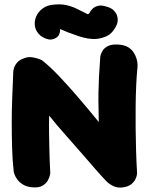

<svg xmlns="http://www.w3.org/2000/svg" viewBox="-20 -850 674 867"><path d="M128 -4Q101 -6 84 -16.5Q67 -27 57.5 -40.5Q48 -54 45 -64Q42 -74 42 -74Q36 -128 34.5 -185.5Q33 -243 33 -301Q33 -359 35.5 -416Q38 -473 40 -528Q40 -528 42.5 -540Q45 -552 56.5 -566.5Q68 -581 95 -589Q110 -594 127.5 -591Q145 -588 158 -583Q171 -578 172 -576Q206 -549 246.5 -506.5Q287 -464 332.5 -411Q378 -358 426 -299Q426 -330 425 -361.5Q424 -393 424.5 -428Q425 -463 427 -504Q429 -545 433 -596Q433 -596 435.5 -604.5Q438 -613 445 -623.5Q452 -634 467.5 -642Q483 -650 510 -649Q539 -648 556.5 -638Q574 -628 583.5 -613Q593 -598 597 -583.5Q601 -569 601 -559Q601 -549 601 -549Q597 -509 595 -463.5Q593 -418 592.5 -369Q592 -320 592.5 -270Q593 -220 594.5 -169Q596 -118 599 -69Q599 -69 598 -60.5Q597 -52 591 -40Q585 -28 572.5 -18Q560 -8 537 -4Q510 0 490 -10.5Q470 -21 459 -33Q448 -45 448 -45Q448 -45 437.5 -56Q427 -67 410.5 -86.5Q394 -106 372 -131Q350 -156 326.5 -183Q303 -210 279.5 -236.5Q256 -263 236 -286.5Q216 -310 202 -328Q201 -292 201.5 -255Q202 -218 203 -173Q204 -128 207 -68Q207 -68 205 -58Q203 -48 195.5 -34.5Q188 -21 172 -11.5Q156 -2 128 -4ZM227 -676Q212 -669 197.5 -672.5Q183 -676 173.5 -682Q164 -688 164 -688Q142 -707 138 -730Q134 -753 143 -774.5Q152 -796 171 -810.5Q190 -825 214 -828Q252 -833 279 -827Q306 -821 328.5 -809.5Q351 -798 376 -786Q381 -786 384 -791.5Q387 -797 391 -803Q391 -803 398 -810.5Q405 -818 420 -823Q435 -828 458 -821Q482 -815 493.5 -803Q505 -791 508.5 -779.5Q512 -768 511.5 -760Q511 -752 511 -752Q509 -735 491 -711Q473 -687 440 -679Q420 -673 398.5 -674Q377 -675 356 -680.5Q335 -686 312 -695Q299 -699 286.5 -704Q274 -709 264.5 -713.5Q255 -718 251 -718Q251 -718 251 -710.5Q251 -703 246.5 -693Q242 -683 227 -676Z"/></svg>

Font: Sour Gummy Black ExtraBold
Style: Regular
Weight: 800
Version: Version 1.000